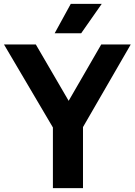

<svg xmlns="http://www.w3.org/2000/svg" viewBox="-48 -969 693 989"><path d="M224.5 0V-378.5L256 -259L-27.5 -740H136.5L327 -413H284.5L473.5 -740H625.5L347.5 -259L379.5 -376V0ZM233.5 -797.5 316.5 -949H476L370 -797.5Z"/></svg>

Font: Encode Sans SemiCondensed
Style: Bold
Weight: 700
Width: 4
Designer: Multiple Designers
Foundry: Impallari Type
Version: Version 3.002